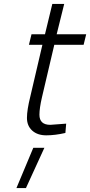

<svg xmlns="http://www.w3.org/2000/svg" viewBox="-20 -673 455 969"><path d="M179 -94C179 -116 183.3 -145.7 192 -183L254 -447H402L415 -500H266L304 -653H244L207 -500H139L126 -447H194L133 -186C121.7 -140.7 116 -104.7 116 -78C116 -51.3 124.8 -30 142.5 -14C160.2 2 183.8 10 213.5 10C243.2 10 275.3 6 310 -2L314 -49L234 -43C197.3 -43 179 -60 179 -94ZM148 73 63 276H111L204 73Z"/></svg>

Font: Titillium Web
Style: Light Italic
Weight: 300
Italic angle: -13°
Version: Version 1.001;PS 57.000;hotconv 1.0.70;makeotf.lib2.5.55311